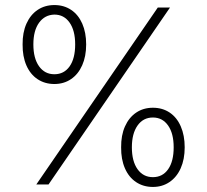

<svg xmlns="http://www.w3.org/2000/svg" viewBox="-20 -737 827 767"><path d="M70.3 -559.6Q69.8 -606.9 85.7 -642.6Q101.6 -678.2 130.4 -697.5Q159.2 -716.8 197.3 -716.8Q235.4 -716.8 264.2 -697.5Q293 -678.2 308.6 -642.6Q324.2 -606.9 324.2 -559.6Q324.2 -511.7 308.3 -476.1Q292.5 -440.4 263.7 -420.9Q234.9 -401.4 197.3 -401.4Q159.2 -401.4 130.1 -420.7Q101.1 -439.9 85.4 -475.8Q69.8 -511.7 70.3 -559.6ZM280.3 -559.6Q280.3 -615.2 257.8 -647Q235.4 -678.7 197.3 -678.7Q158.7 -677.7 136 -646.2Q113.3 -614.7 113.3 -559.6Q113.3 -503.9 136 -472.2Q158.7 -440.4 197.3 -440.4Q235.8 -440.4 258.1 -471.9Q280.3 -503.4 280.3 -559.6ZM463.9 -148.4Q463.4 -196.3 479.2 -231.9Q495.1 -267.6 523.9 -287.1Q552.7 -306.6 590.8 -306.6Q628.9 -306.6 657.7 -287.4Q686.5 -268.1 702.1 -232.2Q717.8 -196.3 717.8 -148.4Q717.8 -100.6 701.9 -64.9Q686 -29.3 657.2 -9.8Q628.4 9.8 590.8 9.8Q552.7 9.8 523.7 -9.5Q494.6 -28.8 479 -64.7Q463.4 -100.6 463.9 -148.4ZM673.8 -148.4Q673.8 -204.1 651.4 -235.8Q628.9 -267.6 590.8 -267.6Q552.2 -267.6 529.5 -235.6Q506.8 -203.6 506.8 -148.4Q506.8 -92.8 529.5 -61Q552.2 -29.3 590.8 -29.3Q629.4 -29.3 651.6 -60.8Q673.8 -92.3 673.8 -148.4ZM610.4 -707H659.2L173.8 0H125Z"/></svg>

Font: Pretendard GOV ExtraLight
Style: Regular
Weight: 200
Designer: Base glyphs from Inter by Rasmus Andersson; Hangeul glyphs from Noto Sans CJK(Source Han Sans) by Jang Soo-young and Kan
Foundry: Kil Hyung-jin
Version: Version 1.309